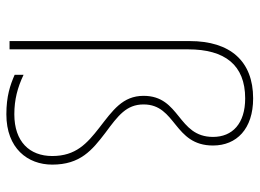

<svg xmlns="http://www.w3.org/2000/svg" viewBox="-126 -679 815 603"><g transform="rotate(90 281.5 -377.5)"><path d="M339 10C446 10 497 -57 497 -134C497 -222 452 -259 397 -301C343 -341 308 -367 308 -421C308 -524 437 -515 437 -639C437 -713 385 -765 289 -765C172 -765 109 -693 109 -566V0H135V-561C135 -676 184 -740 289 -740C368 -740 410 -700 410 -639C410 -527 281 -537 281 -421C281 -355 327 -324 381 -282C431 -243 470 -208 470 -134C470 -63 425 -15 339 -15C293 -15 255 -25 215 -44V-16C247 -2 282 10 339 10Z"/></g></svg>

Font: Noto Sans Mono SemiCondensed Thin
Style: Regular
Weight: 100
Width: 4
Designer: Monotype Design Team
Foundry: Monotype Imaging Inc.
Version: Version 2.014